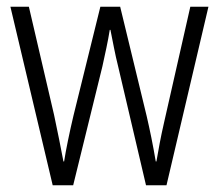

<svg xmlns="http://www.w3.org/2000/svg" viewBox="-20 -603 652 572"><path d="M332 -405Q325 -433 319.5 -461Q314 -489 309 -514H307Q303 -489 297 -460.5Q291 -432 285 -405L198 -51H137L11 -583H66L141 -261Q149 -223 156 -188.5Q163 -154 169 -122H171Q175 -148 182.5 -184.5Q190 -221 199 -259L279 -583H338L417 -257Q424 -227 431 -192.5Q438 -158 444 -122H446Q451 -151 456 -177.5Q461 -204 469 -239L547 -583H601L476 -51H415Z"/></svg>

Font: Noto Sans Tamil UI Condensed Light
Style: Regular
Weight: 300
Width: 3
Designer: Jelle Bosma - Monotype Design Team
Foundry: Monotype Imaging Inc.
Version: Version 2.004; ttfautohint (v1.8.4.7-5d5b)